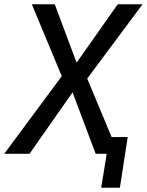

<svg xmlns="http://www.w3.org/2000/svg" viewBox="-51 -725 692 905"><path d="M426 160 452 0H411L423 -79H551L514 160ZM-31 0 252 -382 250 -342 99 -705H207L317 -411H297L504 -705H621L350 -341V-379L508 0H400L283 -311H306L88 0Z"/></svg>

Font: Nunito Sans 10pt Condensed SemiBold
Style: Italic
Weight: 600
Width: 3
Italic angle: -9°
Designer: Vernon Adams
Foundry: Vernon Adams
Version: Version 3.101;gftools[0.9.27]